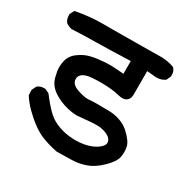

<svg xmlns="http://www.w3.org/2000/svg" viewBox="-143 -689 774 789"><g transform="rotate(30 244.0 -295.0)"><path d="M122.1 -569.3H168Q238.3 -569.3 316.9 -570.3Q395.5 -571.3 405.3 -571.3Q415 -571.3 431.2 -568.8Q447.3 -566.4 465.8 -559.6L466.8 -557.6Q477.5 -546.9 477.5 -529.3Q477.5 -521.5 476.6 -519.5L467.8 -501Q450.2 -488.3 427.7 -488.3Q425.8 -488.3 424.8 -488.3L381.8 -492.2V-378.9V-377.9Q380.9 -362.3 372.1 -353.5Q363.3 -344.7 348.6 -344.7Q340.8 -344.7 332 -346.7Q293 -356.4 242.2 -356.4Q218.8 -356.4 196.3 -354.5Q165 -351.6 152.3 -338.9Q143.6 -330.1 143.6 -318.4Q143.6 -308.6 146.5 -303.7Q149.4 -298.8 152.3 -295.9Q161.1 -286.1 179.7 -280.3Q209 -270.5 228.5 -270.5Q232.4 -270.5 241.2 -271.5Q250 -272.5 273.9 -272.5Q297.9 -272.5 326.2 -272Q354.5 -271.5 379.9 -262.7Q405.3 -253.9 423.8 -237.3Q459 -205.1 463.9 -181.6Q466.8 -168.9 466.8 -157.2Q466.8 -145.5 464.8 -134.8Q460.9 -109.4 427.2 -76.7Q393.6 -43.9 361.3 -33.2Q330.1 -21.5 294.4 -21Q258.8 -20.5 225.6 -19.5Q184.6 -27.3 148.4 -42Q103.5 -60.5 48.8 -114.3Q23.4 -140.6 9.8 -163.1L8.8 -187.5L18.6 -208L19.5 -209Q31.2 -219.7 49.8 -219.7Q51.8 -219.7 56.6 -219.7L76.2 -210Q103.5 -173.8 126 -151.4Q148.4 -128.9 172.9 -118.2Q215.8 -98.6 267.6 -98.6Q309.6 -98.6 340.8 -111.3Q364.3 -121.1 377.9 -134.8Q387.7 -145.5 387.7 -154.3Q387.7 -180.7 344.7 -192.4Q330.1 -196.3 315.4 -196.3Q293.9 -196.3 261.2 -192.9Q228.5 -189.5 222.7 -189.5Q201.2 -189.5 173.8 -196.3Q138.7 -205.1 107.4 -225.6Q74.2 -248 66.4 -285.2Q60.5 -308.6 60.5 -323.7Q60.5 -338.9 62.5 -347.7Q66.4 -377.9 90.8 -398.4Q114.3 -417 138.7 -424.8Q163.1 -432.6 201.2 -435.5Q213.9 -437.5 236.8 -437.5Q259.8 -437.5 302.7 -433.6V-494.1Q190.4 -490.2 140.6 -489.7Q90.8 -489.3 26.4 -486.3Q11.7 -489.3 -1 -498Q-11.7 -510.7 -11.7 -530.3Q-11.7 -532.2 -11.7 -536.1L-1 -556.6Q66.4 -569.3 122.1 -569.3Z"/></g></svg>

Font: JasonHandwriting2
Style: SemiBold
Weight: 600
Version: Version 1.04.7